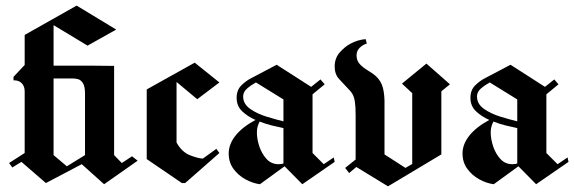

<svg xmlns="http://www.w3.org/2000/svg" viewBox="-20 -655 2054 687"><path d="M352.5 4.2 272.5 -67.5 144.2 0 56.7 -75.8 24.2 -55.8 12.5 -71.7 68.3 -107.5V-328.3Q68.3 -346.7 57.5 -357.5Q46.7 -368.3 28.3 -367.5V-380L68.3 -422.5V-530L254.2 -635L395.8 -549.2L293.3 -491.7L171.7 -565V-420H312.5L388.3 -419.2V-100L415.8 -71.7L452.5 -95.8L472.5 -80ZM171.7 -100 219.2 -60 284.2 -100V-320Q284.2 -345.8 276.7 -357.5Q269.2 -369.2 259.2 -371.7Q249.2 -374.2 240.8 -374.2H171.7Z M630.8 0 505 -85.8V-335L676.7 -430.8L765 -360L685.8 -300L611.7 -361.7V-145Q630.8 -110.8 659.6 -99.6Q688.3 -88.3 705.8 -87.5L754.2 -122.5L765 -107.5L642.5 0Z M910 4.2Q884.2 0.8 858.3 -13.3Q832.5 -27.5 815.4 -50.8Q798.3 -74.2 798.3 -105.8Q798.3 -139.2 822.9 -170Q847.5 -200.8 894.2 -225.8Q865.8 -238.3 846.2 -257.1Q826.7 -275.8 826.7 -305Q826.7 -332.5 843.3 -349.2Q860 -365.8 878.3 -375L970 -423.3L1093.3 -344.2L1126.7 -370.8L1141.7 -353.3L1098.3 -317.5V-107.5L1138.3 -67.5L1174.2 -91.7L1177.5 -75.8L1061.7 4.2L998.3 -60ZM850 -310Q850 -283.3 874.6 -265.8Q899.2 -248.3 932.9 -237.9Q966.7 -227.5 994.2 -220.8V-299.2L895.8 -360Q877.5 -350 863.8 -337.9Q850 -325.8 850 -310ZM899.2 -181.7Q899.2 -157.5 907.9 -131.2Q916.7 -105 933.8 -86.2Q950.8 -67.5 976.7 -67.5Q988.3 -67.5 994.2 -70V-196.7Q974.2 -200.8 952.1 -206.2Q930 -211.7 909.2 -220Q905 -213.3 902.1 -203.3Q899.2 -193.3 899.2 -181.7Z M1229.2 -35.8 1215 -54.2 1252.5 -84.2V-241.7Q1252.5 -272.5 1250 -289.6Q1247.5 -306.7 1241.7 -317.5Q1235.8 -328.3 1224.2 -339.2Q1210 -354.2 1193.8 -371.7Q1177.5 -389.2 1177.5 -416.7Q1177.5 -446.7 1195.4 -467.1Q1213.3 -487.5 1233.3 -498.3Q1259.2 -512.5 1288.3 -515L1292.5 -499.2Q1278.3 -495 1267.1 -484.2Q1255.8 -473.3 1255.8 -456.7Q1255.8 -437.5 1267.9 -425Q1280 -412.5 1296.2 -402.9Q1312.5 -393.3 1324.2 -383.3Q1344.2 -365 1350.4 -339.6Q1356.7 -314.2 1355.8 -277.5V-102.5L1430.8 -54.2L1455 -68.3V-321.7L1418.3 -355.8L1505.8 -427.5L1590 -353.3L1559.2 -328.3V-102.5L1368.3 11.7L1255 -57.5Z M1746.7 4.2Q1720.8 0.8 1695 -13.3Q1669.2 -27.5 1652.1 -50.8Q1635 -74.2 1635 -105.8Q1635 -139.2 1659.6 -170Q1684.2 -200.8 1730.8 -225.8Q1702.5 -238.3 1682.9 -257.1Q1663.3 -275.8 1663.3 -305Q1663.3 -332.5 1680 -349.2Q1696.7 -365.8 1715 -375L1806.7 -423.3L1930 -344.2L1963.3 -370.8L1978.3 -353.3L1935 -317.5V-107.5L1975 -67.5L2010.8 -91.7L2014.2 -75.8L1898.3 4.2L1835 -60ZM1686.7 -310Q1686.7 -283.3 1711.2 -265.8Q1735.8 -248.3 1769.6 -237.9Q1803.3 -227.5 1830.8 -220.8V-299.2L1732.5 -360Q1714.2 -350 1700.4 -337.9Q1686.7 -325.8 1686.7 -310ZM1735.8 -181.7Q1735.8 -157.5 1744.6 -131.2Q1753.3 -105 1770.4 -86.2Q1787.5 -67.5 1813.3 -67.5Q1825 -67.5 1830.8 -70V-196.7Q1810.8 -200.8 1788.8 -206.2Q1766.7 -211.7 1745.8 -220Q1741.7 -213.3 1738.8 -203.3Q1735.8 -193.3 1735.8 -181.7Z"/></svg>

Font: Manufacturing Consent
Style: Regular
Weight: 400
Version: Version 3.000; ttfautohint (v1.8.4.7-5d5b)